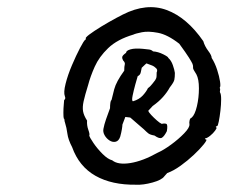

<svg xmlns="http://www.w3.org/2000/svg" viewBox="-20 -593 627 527"><path d="M354 -86Q287 -85 242 -110.5Q197 -136 178 -189Q167 -210 165 -226Q163 -242 158 -258Q157 -260 157 -263.5Q157 -267 155 -268Q154 -272 154 -283.5Q154 -295 155 -305.5Q156 -316 156 -318Q160 -322 159 -325.5Q158 -329 158 -329Q154 -339 160 -363Q166 -387 177.5 -414Q189 -441 199.5 -461Q210 -481 214 -484Q216 -484 215.5 -487Q215 -490 217 -491Q221 -496 239 -508Q257 -520 279 -532.5Q301 -545 317 -553Q382 -586 437.5 -565.5Q493 -545 538 -480Q542 -466 551.5 -453.5Q561 -441 561 -434Q570 -420 576 -401.5Q582 -383 584 -369Q586 -355 583 -352Q585 -349 584 -345Q583 -341 584 -339Q587 -335 587 -320.5Q587 -306 585 -289Q583 -272 580.5 -259.5Q578 -247 576 -247Q576 -247 573.5 -246Q571 -245 574 -243Q576 -242 570.5 -234.5Q565 -227 557 -220.5Q549 -214 543 -213Q543 -213 542.5 -212Q542 -211 546 -210Q549 -209 539 -196.5Q529 -184 512 -168Q495 -152 475.5 -138Q456 -124 439 -118Q436 -115 434.5 -113Q433 -111 431 -109Q424 -99 398.5 -92Q373 -85 354 -86ZM310 -218Q306 -206 297.5 -204Q289 -202 280.5 -207.5Q272 -213 267 -222Q262 -231 264 -240Q266 -251 271 -265.5Q276 -280 282 -296Q282 -304 283 -311Q284 -318 286 -318Q288 -327 293.5 -348Q299 -369 321 -399Q321 -411 322.5 -416Q324 -421 318 -427Q315 -432 315.5 -436.5Q316 -441 326 -448Q326 -454 338 -457.5Q350 -461 372 -459Q384 -458 390 -457Q396 -456 400 -452Q414 -451 428 -444Q442 -437 442 -434Q450 -427 454.5 -414Q459 -401 460 -393Q460 -381 458.5 -374Q457 -367 446 -353Q439 -340 427.5 -327Q416 -314 399 -302L387 -289Q388 -285 395 -277.5Q402 -270 410.5 -262.5Q419 -255 424 -253Q432 -255 436.5 -253Q441 -251 438 -233Q431 -219 424.5 -215Q418 -211 404 -221Q392 -223 387 -227Q382 -231 375 -238Q368 -244 360.5 -250.5Q353 -257 338 -270Q338 -270 336.5 -270.5Q335 -271 324 -272L316 -251Q316 -247 314.5 -238Q313 -229 310 -218ZM288 -153Q304 -140 338 -145.5Q372 -151 413 -174Q429 -181 449.5 -196Q470 -211 485.5 -227Q501 -243 500 -252Q499 -257 500.5 -263Q502 -269 506 -270Q515 -278 520.5 -301.5Q526 -325 526 -350.5Q526 -376 519 -389Q518 -391 513.5 -398Q509 -405 510 -409Q510 -414 508 -418.5Q506 -423 498.5 -435Q491 -447 472 -473Q440 -498 413.5 -503Q387 -508 369.5 -504.5Q352 -501 346 -498Q302 -485 277 -461Q252 -437 240 -410Q228 -383 222 -360Q213 -331 209.5 -315Q206 -299 208 -287.5Q210 -276 219 -262Q218 -249 222.5 -236.5Q227 -224 225 -221Q226 -216 236.5 -200.5Q247 -185 261.5 -170.5Q276 -156 288 -153ZM345 -315Q362 -320 372 -331Q382 -342 386 -351Q389 -353 393 -357Q397 -361 406 -373Q408 -377 409 -379Q410 -381 410 -394Q414 -402 407 -407Q403 -411 398 -413Q393 -415 382 -419Q381 -418 378.5 -416Q376 -414 369 -407Q368 -403 366.5 -395Q365 -387 358 -384Q356 -378 351.5 -361.5Q347 -345 344 -330.5Q341 -316 345 -315Z"/></svg>

Font: Caveat Medium
Style: Regular
Weight: 500
Designer: Pablo Impallari
Foundry: Pablo Impallari
Version: Version 2.000